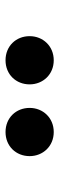

<svg xmlns="http://www.w3.org/2000/svg" viewBox="214 -1072 210 677"><g transform="rotate(-90 318.5 -733.0)"><path d="M192 -648C242 -648 277 -686 277 -733C277 -781 242 -818 192 -818C142 -818 107 -781 107 -733C107 -686 142 -648 192 -648ZM445 -648C495 -648 530 -686 530 -733C530 -781 495 -818 445 -818C395 -818 360 -781 360 -733C360 -686 395 -648 445 -648Z"/></g></svg>

Font: Noto Sans Korean Black
Style: Bold
Weight: 900
Designer: Ryoko NISHIZUKA (kana & ideographs); Paul D. Hunt (Latin, Greek & Cyrillic); Wenlong ZHANG (bopomofo); Sandoll Communica
Foundry: Adobe Systems Incorporated
Version: Version 1.000;PS 1;hotconv 1.0.78;makeotf.lib2.5.61930